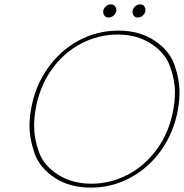

<svg xmlns="http://www.w3.org/2000/svg" viewBox="-20 -850 841 878"><path d="M477 -770Q464 -770 458 -778Q452 -786 452 -795Q452 -797 452 -800Q454 -812 464 -821Q474 -830 487 -830Q499 -830 505.5 -822Q512 -814 512 -805Q512 -803 512 -800Q510 -788 499.5 -779Q489 -770 477 -770ZM611 -770Q598 -770 592 -778Q586 -786 586 -795Q586 -797 586 -800Q588 -812 598 -821Q608 -830 621 -830Q633 -830 639 -822Q645 -814 645 -805Q645 -803 645 -800Q643 -788 633 -779Q623 -770 611 -770ZM395 8Q298 8 229.5 -37.5Q161 -83 138 -149Q115 -215 115 -274Q115 -311 122 -351Q140 -455 197.5 -537Q255 -619 339.5 -664.5Q424 -710 521 -710Q618 -710 686.5 -664.5Q755 -619 778 -553Q801 -487 801 -428Q801 -391 794 -351Q776 -247 718.5 -165Q661 -83 576.5 -37.5Q492 8 395 8ZM398 -10Q486 -10 565 -51.5Q644 -93 699.5 -170.5Q755 -248 773 -351Q780 -391 780 -428Q780 -484 757.5 -546.5Q735 -609 670.5 -650.5Q606 -692 518 -692Q430 -692 350.5 -650.5Q271 -609 216 -531.5Q161 -454 143 -351Q136 -310 136 -273Q136 -217 158 -155Q180 -93 245 -51.5Q310 -10 398 -10Z"/></svg>

Font: Fz Poppins Thin
Style: Italic
Weight: 100
Italic angle: -10°
Designer: Ninad Kale (Devanagari), Jonny Pinhorn (Latin)
Foundry: Indian Type Foundry
Version: Vit hóa bi Vntype.Com & FontZin.Com